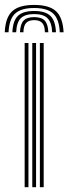

<svg xmlns="http://www.w3.org/2000/svg" viewBox="-47 -779 285 799"><path d="M95.2 -758.5Q158 -758.5 186.3 -732.1Q214.7 -705.6 217.6 -644.7H201.7Q199.4 -698.9 174.7 -722.3Q150 -745.7 95.2 -745.7Q40.5 -745.7 15.7 -722.3Q-9.1 -698.9 -11.4 -644.7H-27.2Q-24.7 -705.6 3.7 -732.1Q32.1 -758.5 95.2 -758.5ZM95.2 -733.3Q141.9 -733.3 162.9 -712.8Q183.9 -692.3 185.9 -644.7H170.1Q168.4 -685.3 151 -702.9Q133.7 -720.4 95.2 -720.4Q56.6 -720.4 39.3 -702.9Q21.9 -685.3 20.3 -644.7H4.5Q6.4 -692.3 27.4 -712.8Q48.4 -733.3 95.2 -733.3ZM95.2 -707.8Q125.5 -707.8 139.2 -693.2Q152.9 -678.6 154.2 -644.7H139.8Q139.5 -671.8 128.7 -683.5Q118 -695.2 95.2 -695.2Q72.6 -695.2 61.8 -683.5Q50.9 -671.8 50.5 -644.7H36.1Q37.4 -678.6 51.2 -693.2Q65 -707.8 95.2 -707.8ZM118.9 0V-600H134.8V0ZM55.6 0V-600H71.4V0ZM87.3 0V-600H103.1V0Z"/></svg>

Font: Big Shoulders Inline Text Thin
Style: Regular
Weight: 100
Designer: Patric King
Foundry: XO Type Co
Version: Version 2.002